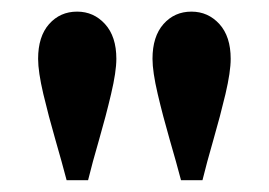

<svg xmlns="http://www.w3.org/2000/svg" viewBox="-20 -567 465 332"><path d="M113.3 -546.9Q142.1 -546.9 161.6 -525.4Q181.2 -503.9 181.2 -465.3Q181.2 -442.9 172.1 -404.5Q163.1 -366.2 151.4 -325.7Q139.6 -285.2 132.3 -255.4H95.2Q87.4 -285.2 75.7 -325.7Q64 -366.2 54.9 -404.5Q45.9 -442.9 45.9 -465.3Q45.9 -503.9 64.9 -525.4Q84 -546.9 113.3 -546.9ZM311 -546.9Q339.8 -546.9 359.4 -525.4Q378.9 -503.9 378.9 -465.3Q378.9 -442.9 369.9 -404.5Q360.8 -366.2 349.1 -325.7Q337.4 -285.2 330.1 -255.4H293Q285.2 -285.2 273.4 -325.7Q261.7 -366.2 252.7 -404.5Q243.7 -442.9 243.7 -465.3Q243.7 -503.9 262.7 -525.4Q281.7 -546.9 311 -546.9Z"/></svg>

Font: Lateef
Style: Bold
Weight: 700
Designer: SIL International
Foundry: SIL International
Version: Version 4.200